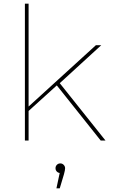

<svg xmlns="http://www.w3.org/2000/svg" viewBox="-20 -762 610 1041"><path d="M128 -178 500 -517H529L304 -311L288 -299L128 -154ZM115 -742H135V0H115ZM284 -304 300 -316 552 0H526ZM306 165 307 176Q296 176 288.5 168.5Q281 161 281 150Q281 139 288.5 131.5Q296 124 307 124Q318 124 325.5 132Q333 140 333 150Q333 160 327 182L304 259H286Z"/></svg>

Font: Montserrat
Style: Regular
Weight: 400
Designer: Julieta Ulanovsky
Foundry: Julieta Ulanovsky
Version: Version 8.000